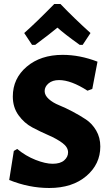

<svg xmlns="http://www.w3.org/2000/svg" viewBox="-20 -929 550 959"><path d="M140 -705 101 -764Q163 -819 251 -909H282Q349 -839 432 -764L393 -705H378Q301 -760 267 -791Q235 -764 156 -705ZM293 -655Q379 -655 467 -621L441 -485L417 -476Q335 -529 275 -529Q242 -529 222.5 -512.5Q203 -496 203 -474Q203 -453 223.5 -434.5Q244 -416 275 -403.5Q306 -391 342 -372Q378 -353 409 -332.5Q440 -312 460.5 -277Q481 -242 481 -197Q481 -109 411 -49.5Q341 10 226 10Q125 10 26 -30L49 -175L66 -185Q108 -150 157.5 -130.5Q207 -111 243 -111Q281 -111 300.5 -128Q320 -145 320 -168Q320 -194 291.5 -215Q263 -236 222.5 -253.5Q182 -271 141.5 -292.5Q101 -314 72.5 -353.5Q44 -393 44 -447Q44 -537 113.5 -596Q183 -655 293 -655Z"/></svg>

Font: Alegreya Sans ExtraBold
Style: Regular
Weight: 800
Designer: Juan Pablo del Peral
Foundry: Huerta Tipografica
Version: Version 2.007